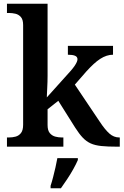

<svg xmlns="http://www.w3.org/2000/svg" viewBox="-20 -780 657 1021"><path d="M17 0V-49H28Q46 -49 63 -53.5Q80 -58 91.5 -72.5Q103 -87 103 -117V-647Q103 -676 91 -689.5Q79 -703 62 -707Q45 -711 28 -711H17V-760H233V-376Q233 -363 232.5 -344.5Q232 -326 231 -308Q230 -290 229.5 -277Q229 -264 229 -262L354 -401Q369 -418 377 -430Q385 -442 388.5 -450.5Q392 -459 392 -465Q392 -478 379 -483.5Q366 -489 341 -489V-536H581V-489Q564 -489 547 -483.5Q530 -478 513 -467Q496 -456 478 -439.5Q460 -423 440 -401L378 -330L511 -132Q538 -91 561.5 -70Q585 -49 614 -49H617V0H603Q553 0 519 -3.5Q485 -7 462 -17.5Q439 -28 420 -48Q401 -68 380 -101L290 -244L233 -199V-115Q233 -86 245 -72Q257 -58 274 -53.5Q291 -49 308 -49H317V0ZM249 208Q256 187 262.5 161.5Q269 136 275 110Q281 84 285 61H394V71Q385 92 370 119Q355 146 337 173Q319 200 304 221H249Z"/></svg>

Font: Noto Serif Hebrew SemiBold
Style: Regular
Weight: 600
Version: Version 2.003